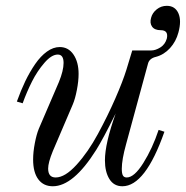

<svg xmlns="http://www.w3.org/2000/svg" viewBox="-20 -630 641 662"><path d="M58.1 -273.9 38.1 -279.8Q51.8 -317.9 67.1 -349.9Q82.5 -381.8 101.3 -409.2Q120.1 -436.5 141.8 -452.1Q163.6 -467.8 186 -467.8Q215.8 -467.8 233.4 -441.9Q251 -416 251 -375Q251 -350.6 245.1 -320.1Q239.3 -289.6 231 -270L162.1 -108.9Q146 -69.3 146 -48.8Q146 -18.1 171.9 -18.1Q204.1 -18.1 243.9 -61.8Q283.7 -105.5 317.6 -168.2Q351.6 -231 377.4 -290Q403.3 -349.1 416 -390.1L436 -456.1H502Q516.1 -456.1 532.7 -466.3Q549.3 -476.6 555.2 -497.1Q561.5 -525.9 534.2 -525.9Q513.2 -525.9 504.4 -538.1Q495.6 -550.3 501 -568.8Q505.4 -585.9 520.5 -597.9Q535.6 -609.9 555.2 -609.9Q583.5 -609.9 595 -584.5Q606.4 -559.1 595.2 -518.1Q586.9 -486.8 566.2 -464.1Q545.4 -441.4 518.1 -434.1Q494.6 -428.7 490.2 -410.2L415 -133.8Q399.9 -79.6 399.9 -47.9Q399.9 -31.7 403.8 -24.9Q407.7 -18.1 417 -18.1Q442.9 -18.1 474.1 -67.9Q505.4 -117.7 526.9 -182.1L546.9 -175.8Q481 12.2 401.9 12.2Q372.6 12.2 357.2 -12.7Q341.8 -37.6 341.8 -77.1Q341.8 -135.3 378.9 -238.8Q335.4 -150.9 311.5 -112.8Q232.9 12.2 162.1 12.2Q129.9 12.2 112.1 -11.7Q94.2 -35.6 94.2 -80.1Q94.2 -106 100.1 -136.5Q106 -167 113.8 -186L183.1 -347.2Q199.2 -386.7 199.2 -413.1Q199.2 -441.9 179.2 -441.9Q157.7 -441.9 133.1 -413.3Q108.4 -384.8 90.3 -348.9Q72.3 -313 58.1 -273.9Z"/></svg>

Font: Flanker Steampunk
Style: Italic
Weight: 400
Italic angle: -12°
Designer: Alexey Kryukov, Leonardo Di Lena
Foundry: Alexey Kryukov, Leonardo Di Lena
Version: 1.210